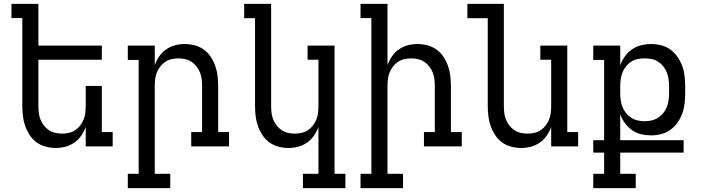

<svg xmlns="http://www.w3.org/2000/svg" viewBox="-20 -755 3640 990"><path d="M267 8Q241 8 215 1Q189 -6 168 -21.5Q147 -37 132.5 -59.5Q118 -82 109.5 -106.5Q101 -131 98 -157.5Q95 -184 95 -210V-662H39V-735H178V-520H505V-447H178V-210Q178 -192 180 -174Q182 -156 188.5 -139.5Q195 -123 206 -108.5Q217 -94 232 -84Q247 -74 264.5 -70Q282 -66 300 -66Q318 -66 335.5 -70Q353 -74 368 -84Q383 -94 394 -108.5Q405 -123 411.5 -139.5Q418 -156 420 -174Q422 -192 422 -210V-312H505V-74H561V0H422V-100Q413 -76 398.5 -55Q384 -34 363 -19.5Q342 -5 317.5 1.5Q293 8 267 8Z M858 215H639V141H695V-446H639V-520H778V-420Q787 -444 801.5 -465Q816 -486 837 -500.5Q858 -515 882.5 -521.5Q907 -528 933 -528Q959 -528 985 -521Q1011 -514 1032 -498.5Q1053 -483 1067.5 -460.5Q1082 -438 1090.5 -413.5Q1099 -389 1102 -362.5Q1105 -336 1105 -310V-74H1161V0H966V-74H1022V-310Q1022 -328 1020 -346Q1018 -364 1011.5 -380.5Q1005 -397 994 -411.5Q983 -426 968 -436Q953 -446 935.5 -450Q918 -454 900 -454Q882 -454 864.5 -450Q847 -446 832 -436Q817 -426 806 -411.5Q795 -397 788.5 -380.5Q782 -364 780 -346Q778 -328 778 -310V141H858Z M1761 215H1542V141H1622V-100Q1613 -76 1598.5 -55Q1584 -34 1563 -19.5Q1542 -5 1517.5 1.5Q1493 8 1467 8Q1441 8 1415 1Q1389 -6 1368 -21.5Q1347 -37 1332.5 -59.5Q1318 -82 1309.5 -106.5Q1301 -131 1298 -157.5Q1295 -184 1295 -210V-661H1239V-735H1378V-210Q1378 -192 1380 -174Q1382 -156 1388.5 -139.5Q1395 -123 1406 -108.5Q1417 -94 1432 -84Q1447 -74 1464.5 -70Q1482 -66 1500 -66Q1518 -66 1535.5 -70Q1553 -74 1568 -84Q1583 -94 1594 -108.5Q1605 -123 1611.5 -139.5Q1618 -156 1620 -174Q1622 -192 1622 -210V-447H1566V-520H1705V141H1761Z M2058 215H1839V141H1895V-662H1839V-735H1978V-420Q1987 -444 2001.5 -465Q2016 -486 2037 -500.5Q2058 -515 2082.5 -521.5Q2107 -528 2133 -528Q2159 -528 2185 -521Q2211 -514 2232 -498.5Q2253 -483 2267.5 -460.5Q2282 -438 2290.5 -413.5Q2299 -389 2302 -362.5Q2305 -336 2305 -310V-74H2361V0H2166V-74H2222V-310Q2222 -328 2220 -346Q2218 -364 2211.5 -380.5Q2205 -397 2194 -411.5Q2183 -426 2168 -436Q2153 -446 2135.5 -450Q2118 -454 2100 -454Q2082 -454 2064.5 -450Q2047 -446 2032 -436Q2017 -426 2006 -411.5Q1995 -397 1988.5 -380.5Q1982 -364 1980 -346Q1978 -328 1978 -310V141H2058Z M2667 8Q2641 8 2615 1Q2589 -6 2568 -21.5Q2547 -37 2532.5 -59.5Q2518 -82 2509.5 -106.5Q2501 -131 2498 -157.5Q2495 -184 2495 -210V-661H2390V-735H2578V-210Q2578 -192 2580 -174Q2582 -156 2588.5 -139.5Q2595 -123 2606 -108.5Q2617 -94 2632 -84Q2647 -74 2664.5 -70Q2682 -66 2700 -66Q2718 -66 2735.5 -70Q2753 -74 2768 -84Q2783 -94 2794 -108.5Q2805 -123 2811.5 -139.5Q2818 -156 2820 -174Q2822 -192 2822 -210V-447H2766V-520H2905V-74H2961V0H2822V-100Q2813 -76 2798.5 -55Q2784 -34 2763 -19.5Q2742 -5 2717.5 1.5Q2693 8 2667 8Z M3258 215H3039V141H3095V32H3039V-32H3095V-446H3039V-520H3178V-419Q3187 -443 3202.5 -464.5Q3218 -486 3239 -500.5Q3260 -515 3285.5 -521.5Q3311 -528 3337 -528Q3363 -528 3389 -521.5Q3415 -515 3436.5 -499.5Q3458 -484 3473.5 -461.5Q3489 -439 3498 -414Q3507 -389 3510 -362.5Q3513 -336 3513 -310V-275Q3513 -248 3510 -221.5Q3507 -195 3498 -170Q3489 -145 3473.5 -123Q3458 -101 3436.5 -85.5Q3415 -70 3389 -63.5Q3363 -57 3337 -57Q3311 -57 3285.5 -63Q3260 -69 3239 -84Q3218 -99 3202.5 -120Q3187 -141 3178 -166V-32H3505V32H3178V141H3258ZM3304 -130Q3322 -130 3340 -134Q3358 -138 3373.5 -148Q3389 -158 3400.5 -172.5Q3412 -187 3418.5 -203.5Q3425 -220 3427.5 -238Q3430 -256 3430 -275V-310Q3430 -328 3427.5 -346Q3425 -364 3418.5 -381Q3412 -398 3400.5 -412.5Q3389 -427 3373.5 -437Q3358 -447 3340 -450.5Q3322 -454 3304 -454Q3286 -454 3268 -450.5Q3250 -447 3234.5 -437Q3219 -427 3207.5 -412.5Q3196 -398 3189.5 -381Q3183 -364 3180.5 -346Q3178 -328 3178 -310V-275Q3178 -256 3180.5 -238Q3183 -220 3189.5 -203.5Q3196 -187 3207.5 -172.5Q3219 -158 3234.5 -148Q3250 -138 3268 -134Q3286 -130 3304 -130Z"/></svg>

Font: Iosevka HT Extended
Style: Regular
Weight: 400
Width: 7
Monospace: yes
Designer: Belleve Invis
Foundry: Belleve Invis
Version: Version 32.3.0; ttfautohint (v1.8.4)